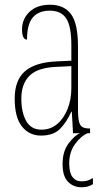

<svg xmlns="http://www.w3.org/2000/svg" viewBox="-20 -562 440 810"><path d="M153 10Q103 10 72.5 -28.5Q42 -67 42 -146Q42 -224 85.5 -261.5Q129 -299 218 -303L281 -306V-371Q281 -451 259.5 -484Q238 -517 190 -517Q143 -517 118.5 -488.5Q94 -460 94 -395Q73 -395 73 -438Q73 -482 104.5 -512Q136 -542 191 -542Q250 -542 279.5 -502.5Q309 -463 309 -366V-103Q309 -66 313.5 -48.5Q318 -31 328.5 -25.5Q339 -20 358 -20H360V0H288L283 -91H281Q262 -48 234 -19Q206 10 153 10ZM155 -15Q193 -15 221 -38.5Q249 -62 265 -102Q281 -142 281 -191V-283L219 -280Q139 -277 104.5 -242.5Q70 -208 70 -146Q70 -88 90.5 -51.5Q111 -15 155 -15ZM323 228Q290 228 267 205Q244 182 244 130Q244 77 269 43.5Q294 10 317 0H350Q321 12 296.5 46Q272 80 272 127Q272 167 286 185Q300 203 324 203Q338 203 348.5 200Q359 197 372 189V215Q360 222 349.5 225Q339 228 323 228Z"/></svg>

Font: Noto Serif Myanmar ExtraCondensed Thin
Style: Regular
Weight: 100
Width: 2
Designer: Ben Mitchell and the Monotype Design Team
Foundry: Monotype Imaging Inc.
Version: Version 2.106; ttfautohint (v1.8.4.7-5d5b)